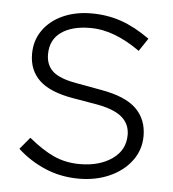

<svg xmlns="http://www.w3.org/2000/svg" viewBox="-43 -529 521 578"><g transform="rotate(5 218.0 -239.5)"><path d="M216 10Q161 10 114 -10Q67 -30 30 -64L60 -100Q101 -66 136.5 -50Q172 -34 215 -34Q274 -34 312.5 -61Q351 -88 351 -134Q351 -166 328 -186.5Q305 -207 253 -217L177 -230Q107 -242 75 -272.5Q43 -303 43 -352Q43 -393 65 -424Q87 -455 125 -472Q163 -489 211 -489Q259 -489 301 -474.5Q343 -460 388 -428L362 -389Q324 -416 286.5 -430.5Q249 -445 211 -445Q156 -445 123.5 -422Q91 -399 91 -355Q91 -323 111.5 -304Q132 -285 183 -276L260 -262Q334 -249 366.5 -217Q399 -185 399 -135Q399 -93 374.5 -60Q350 -27 308.5 -8.5Q267 10 216 10Z"/></g></svg>

Font: Red Hat Text VF
Style: Regular
Weight: 300
Designer: Pentagram, MCKL
Foundry: Pentagram, MCKL
Version: Version 1.023